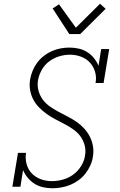

<svg xmlns="http://www.w3.org/2000/svg" viewBox="-20 -997 640 1025"><path d="M260 8Q234 8 209.5 2.5Q185 -3 164.5 -16Q144 -29 128.5 -47.5Q113 -66 103 -89L89 0H46L76 -181H119Q114 -150 122 -121Q130 -92 149.5 -71.5Q169 -51 197.5 -40.5Q226 -30 256 -30Q285 -30 315 -38Q345 -46 370.5 -64.5Q396 -83 413 -110.5Q430 -138 434 -167Q439 -196 431.5 -223Q424 -250 408 -271Q392 -292 369.5 -307.5Q347 -323 323 -335.5Q299 -348 275 -360.5Q251 -373 229.5 -388.5Q208 -404 189 -423Q170 -442 157.5 -466Q145 -490 140.5 -517.5Q136 -545 141 -574Q145 -597 154.5 -620Q164 -643 179 -663Q194 -683 214 -698.5Q234 -714 256.5 -724Q279 -734 303 -738.5Q327 -743 350 -743Q376 -743 400.5 -737.5Q425 -732 445.5 -719Q466 -706 481 -687.5Q496 -669 506 -646L520 -735H563L533 -554H490Q496 -585 487.5 -613.5Q479 -642 460 -663Q441 -684 412.5 -694.5Q384 -705 354 -705Q325 -705 296.5 -696.5Q268 -688 243 -669.5Q218 -651 203 -624Q188 -597 183 -569Q178 -540 185.5 -513Q193 -486 209 -464.5Q225 -443 247 -428Q269 -413 293 -400Q317 -387 341.5 -374.5Q366 -362 388 -347Q410 -332 428 -312.5Q446 -293 458.5 -269.5Q471 -246 476 -218Q481 -190 476 -161Q473 -138 462.5 -114.5Q452 -91 436.5 -71Q421 -51 400 -35.5Q379 -20 356 -10.5Q333 -1 308.5 3.5Q284 8 260 8ZM350 -815 261 -952 295 -974 385 -849 514 -977 544 -950 408 -815Z"/></svg>

Font: Iosevka Etoile Extralight
Style: Italic
Weight: 200
Italic angle: -9°
Designer: Belleve Invis
Foundry: Belleve Invis
Version: Version 22.1.2; ttfautohint (v1.8.4)